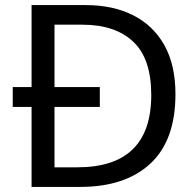

<svg xmlns="http://www.w3.org/2000/svg" viewBox="-20 -734 770 754"><path d="M317 -714Q424 -714 503 -674Q582 -634 625.5 -556.5Q669 -479 669 -364Q669 -183 570.5 -91.5Q472 0 295 0H104V-314H30V-392H104V-714ZM304 -637H194V-392H372V-314H194V-77H284Q574 -77 574 -361Q574 -504 503 -570.5Q432 -637 304 -637Z"/></svg>

Font: Noto Sans Old Sogdian
Style: Regular
Weight: 400
Designer: Monotype Design Team
Foundry: Monotype Imaging Inc.
Version: Version 2.002; ttfautohint (v1.8.4.7-5d5b)